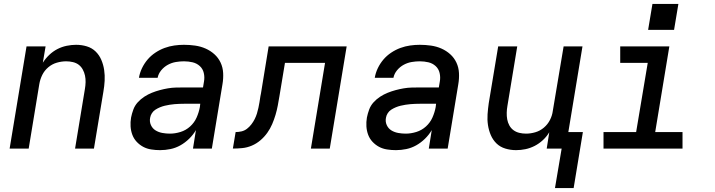

<svg xmlns="http://www.w3.org/2000/svg" viewBox="-20 -756 3640 977"><path d="M29 0 115 -520H212L198 -437Q212 -459 231 -477Q250 -495 272.5 -506.5Q295 -518 319.5 -523Q344 -528 367 -528Q396 -528 422 -520Q448 -512 466.5 -494Q485 -476 495.5 -451.5Q506 -427 510 -400Q514 -373 512.5 -345Q511 -317 506 -289L458 0H362L412 -303Q415 -320 415.5 -337.5Q416 -355 412.5 -371.5Q409 -388 401 -402.5Q393 -417 380.5 -426.5Q368 -436 351 -440Q334 -444 317 -444Q293 -444 269 -437Q245 -430 225.5 -413.5Q206 -397 195 -374.5Q184 -352 180 -328L126 0Z M795 8Q795 8 795 8Q795 8 795 8H794Q772 8 749.5 4.5Q727 1 708.5 -9Q690 -19 675.5 -34.5Q661 -50 653.5 -70Q646 -90 644.5 -112.5Q643 -135 647 -158Q651 -178 658.5 -198.5Q666 -219 681 -235.5Q696 -252 714.5 -264Q733 -276 753 -284Q773 -292 793.5 -297.5Q814 -303 834.5 -306.5Q855 -310 875.5 -310.5Q896 -311 917 -311H1013L1018 -341Q1022 -363 1017 -384.5Q1012 -406 996.5 -420Q981 -434 960 -439Q939 -444 916 -444Q896 -444 875 -440.5Q854 -437 834.5 -426.5Q815 -416 800.5 -398.5Q786 -381 782 -360H687Q691 -385 702.5 -409Q714 -433 731 -453Q748 -473 770.5 -488Q793 -503 817.5 -512Q842 -521 867 -524.5Q892 -528 916 -528Q945 -528 973 -524Q1001 -520 1026 -509Q1051 -498 1071 -480Q1091 -462 1102.5 -437.5Q1114 -413 1115.5 -384.5Q1117 -356 1112 -327L1058 0H962L977 -94Q963 -70 942.5 -50Q922 -30 898 -16.5Q874 -3 847.5 2.5Q821 8 795 8ZM845 -76Q871 -76 898.5 -84.5Q926 -93 947.5 -112.5Q969 -132 980.5 -158Q992 -184 997 -211L999 -228H917Q905 -228 892.5 -227.5Q880 -227 868 -226Q856 -225 843.5 -223Q831 -221 818.5 -218Q806 -215 794 -210Q782 -205 771 -198Q760 -191 753 -180Q746 -169 744 -157Q740 -137 748 -119.5Q756 -102 771.5 -92.5Q787 -83 806 -79.5Q825 -76 845 -76Z M1165 0 1179 -84Q1194 -84 1209 -87.5Q1224 -91 1236.5 -100.5Q1249 -110 1259 -123Q1269 -136 1276 -150Q1283 -164 1287.5 -178.5Q1292 -193 1295 -207.5Q1298 -222 1300.5 -236.5Q1303 -251 1305 -266Q1306 -270 1306.5 -273.5Q1307 -277 1308 -281L1347 -520H1744L1658 0H1562L1634 -436H1430L1402 -267Q1398 -243 1393.5 -219Q1389 -195 1382 -171.5Q1375 -148 1365 -124.5Q1355 -101 1340 -80Q1325 -59 1305 -42Q1285 -25 1261.5 -15Q1238 -5 1213.5 -2.5Q1189 0 1165 0Z M1995 8Q1995 8 1995 8Q1995 8 1995 8H1994Q1972 8 1949.5 4.5Q1927 1 1908.5 -9Q1890 -19 1875.5 -34.5Q1861 -50 1853.5 -70Q1846 -90 1844.5 -112.5Q1843 -135 1847 -158Q1851 -178 1858.5 -198.5Q1866 -219 1881 -235.5Q1896 -252 1914.5 -264Q1933 -276 1953 -284Q1973 -292 1993.5 -297.5Q2014 -303 2034.5 -306.5Q2055 -310 2075.5 -310.5Q2096 -311 2117 -311H2213L2218 -341Q2222 -363 2217 -384.5Q2212 -406 2196.5 -420Q2181 -434 2160 -439Q2139 -444 2116 -444Q2096 -444 2075 -440.5Q2054 -437 2034.5 -426.5Q2015 -416 2000.5 -398.5Q1986 -381 1982 -360H1887Q1891 -385 1902.5 -409Q1914 -433 1931 -453Q1948 -473 1970.5 -488Q1993 -503 2017.5 -512Q2042 -521 2067 -524.5Q2092 -528 2116 -528Q2145 -528 2173 -524Q2201 -520 2226 -509Q2251 -498 2271 -480Q2291 -462 2302.5 -437.5Q2314 -413 2315.5 -384.5Q2317 -356 2312 -327L2258 0H2162L2177 -94Q2163 -70 2142.5 -50Q2122 -30 2098 -16.5Q2074 -3 2047.5 2.5Q2021 8 1995 8ZM2045 -76Q2071 -76 2098.5 -84.5Q2126 -93 2147.5 -112.5Q2169 -132 2180.5 -158Q2192 -184 2197 -211L2199 -228H2117Q2105 -228 2092.5 -227.5Q2080 -227 2068 -226Q2056 -225 2043.5 -223Q2031 -221 2018.5 -218Q2006 -215 1994 -210Q1982 -205 1971 -198Q1960 -191 1953 -180Q1946 -169 1944 -157Q1940 -137 1948 -119.5Q1956 -102 1971.5 -92.5Q1987 -83 2006 -79.5Q2025 -76 2045 -76Z M2804 201 2838 0H2762L2775 -83Q2762 -61 2742.5 -43Q2723 -25 2700.5 -13.5Q2678 -2 2654 3Q2630 8 2606 8Q2578 8 2551.5 0Q2525 -8 2506.5 -26Q2488 -44 2477.5 -68.5Q2467 -93 2463 -120Q2459 -147 2461 -175Q2463 -203 2467 -231L2515 -520H2612L2562 -217Q2559 -200 2558.5 -182.5Q2558 -165 2561 -148.5Q2564 -132 2572 -117.5Q2580 -103 2593 -93.5Q2606 -84 2622.5 -80Q2639 -76 2657 -76Q2680 -76 2704 -83Q2728 -90 2747.5 -106.5Q2767 -123 2778.5 -145.5Q2790 -168 2793 -192L2848 -520H2944L2872 -84H2946L2899 201Z M3051 0V-84H3217L3276 -436H3136V-520H3386L3314 -84H3453V0ZM3278 -604 3300 -736H3432L3410 -604Z"/></svg>

Font: Iosevka SS04 Medium Extended
Style: Italic
Weight: 500
Width: 7
Italic angle: -9°
Monospace: yes
Designer: Belleve Invis
Foundry: Belleve Invis
Version: Version 19.0.0; ttfautohint (v1.8.4)